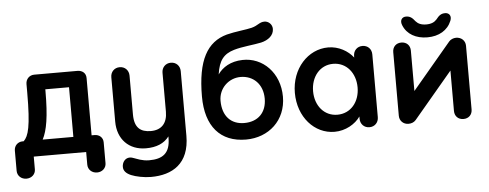

<svg xmlns="http://www.w3.org/2000/svg" viewBox="-57 -905 3205 1259"><g transform="rotate(-5 1545.5 -275.0)"><path d="M600 -53C600 -85 576 -106 544 -106H525V-483C525 -516 501 -535 469 -535H185C153 -535 129 -511 129 -478V-422C129 -197 110 -137 78 -106H71C39 -106 15 -82 15 -50V83C15 116 41 140 75 140C109 140 135 116 135 84V0H480V83C480 116 506 140 540 140C574 140 600 116 600 84ZM249 -421V-433H405V-106H203C233 -163 249 -254 249 -421Z M1024 -474V-218C1024 -141 984 -100 915 -100C847 -100 807 -131 807 -218V-474C807 -509 782 -535 747 -535C712 -535 687 -509 687 -474V-182C687 -66 761 10 873 10C942 10 993 -11 1026 -55V-45C1026 57 975 90 887 90C841 90 807 73 791 68C780 64 772 61 761 61C731 61 711 88 711 118C711 143 727 162 760 176C791 189 844 200 890 200C1030 200 1144 135 1144 -49V-474C1144 -509 1119 -535 1084 -535C1049 -535 1024 -509 1024 -474Z M1553 -512C1475 -510 1421 -476 1390 -431C1403 -524 1437 -563 1505 -583C1558 -599 1640 -605 1685 -615C1733 -626 1770 -655 1770 -698C1770 -728 1745 -750 1719 -750C1685 -750 1675 -728 1632 -717C1598 -708 1519 -701 1466 -687C1335 -651 1268 -536 1268 -296C1268 -100 1363 10 1532 10C1682 10 1797 -94 1797 -249C1797 -407 1686 -516 1553 -512ZM1530 -99C1443 -99 1387 -156 1387 -258C1387 -340 1453 -402 1531 -402C1614 -402 1677 -343 1677 -247C1677 -156 1621 -99 1530 -99Z M2285 -61C2285 -26 2310 0 2345 0C2380 0 2405 -26 2405 -61V-474C2405 -510 2380 -535 2345 -535C2310 -535 2285 -509 2285 -474V-464C2250 -509 2190 -545 2120 -545C1987 -545 1877 -426 1877 -267C1877 -107 1983 10 2115 10C2187 10 2252 -28 2285 -76ZM1997 -267C1997 -362 2056 -435 2143 -435C2231 -435 2290 -362 2290 -267C2290 -172 2231 -100 2143 -100C2056 -100 1997 -172 1997 -267Z M3022 -58V-477C3022 -510 2997 -535 2961 -535C2944 -535 2925 -527 2915 -515L2659 -211V-477C2659 -511 2636 -535 2601 -535C2566 -535 2543 -511 2543 -477V-58C2543 -25 2568 0 2602 0C2620 0 2638 -6 2650 -20L2906 -324V-58C2906 -24 2929 0 2964 0C2999 0 3022 -24 3022 -58ZM2934 -649C2947 -681 2930 -702 2904 -702C2876 -702 2862 -689 2844 -666C2829 -649 2808 -639 2775 -639C2742 -639 2721 -649 2706 -666C2688 -689 2674 -702 2646 -702C2620 -702 2603 -680 2617 -647C2641 -587 2700 -554 2775 -554C2851 -554 2909 -588 2934 -649Z"/></g></svg>

Font: Hotpoint
Style: Bold
Weight: 700
Designer: Andrew Paglinawan, Luciano Perondi, Riccardo Olocco
Foundry: CAST Cooperativa Anonima Servizi Tipografici
Version: Version 1.000;PS 2.1;hotconv 16.6.51;makeotf.lib2.5.65220